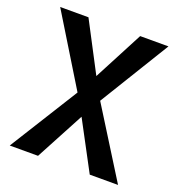

<svg xmlns="http://www.w3.org/2000/svg" viewBox="-126 -798 839 903"><g transform="rotate(20 293.0 -346.5)"><path d="M422.4 0 293 -242.7 163.6 0H22L236.3 -343.3L22 -693.4H163.6L293 -446.3L422.4 -693.4H564L349.6 -343.3L564 0Z"/></g></svg>

Font: Cascadia Mono PL SemiBold
Style: Regular
Weight: 600
Monospace: yes
Designer: Aaron Bell
Foundry: Saja Typeworks
Version: Version 2404.023; ttfautohint (v1.8.4)